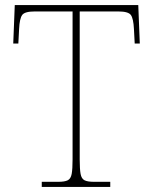

<svg xmlns="http://www.w3.org/2000/svg" viewBox="-20 -734 603 754"><path d="M144 0V-20H209Q234 -20 246 -26Q258 -32 261.5 -51Q265 -70 265 -108V-689H116Q77 -689 67 -675Q57 -661 55 -620L52 -563H32L38 -714H523L529 -563H509L506 -620Q504 -661 494 -675Q484 -689 445 -689H293V-108Q293 -70 296.5 -51Q300 -32 312 -26Q324 -20 349 -20H413V0Z"/></svg>

Font: Noto Serif Thai Thin
Style: Regular
Weight: 250
Version: Version 2.001